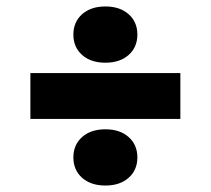

<svg xmlns="http://www.w3.org/2000/svg" viewBox="-20 -639 652 594"><path d="M306 -445Q261 -445 234 -469Q207 -493 207 -532Q207 -571 234 -595Q261 -619 306 -619Q351 -619 378 -595Q405 -571 405 -532Q405 -493 378 -469Q351 -445 306 -445ZM74 -271V-413H538V-271ZM306 -65Q261 -65 234 -89Q207 -113 207 -152Q207 -191 234 -215Q261 -239 306 -239Q351 -239 378 -215Q405 -191 405 -152Q405 -113 378 -89Q351 -65 306 -65Z"/></svg>

Font: Montagu Slab 16pt
Style: Bold
Weight: 700
Designer: Florian Karsten
Foundry: Florian Karsten
Version: Version 1.000; ttfautohint (v1.8.3)